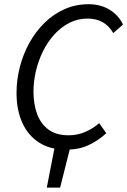

<svg xmlns="http://www.w3.org/2000/svg" viewBox="-20 -688 595 898"><path d="M198.8 189.5 236.2 -2.9 308.9 0 261.2 189.5ZM288.3 12Q214.3 12 162.5 -21.4Q110.8 -54.9 84 -114.5Q57.3 -174.1 57.3 -252.6Q57.3 -315 72.9 -375.2Q88.5 -435.4 117.8 -488.2Q147.2 -541 188.6 -581.5Q230 -622.1 282 -645.2Q334 -668.3 394.4 -668.3Q450.8 -668.3 493 -642.3Q535.2 -616.3 555.2 -573.1L509.7 -533.2Q490.6 -566.8 460.5 -584Q430.5 -601.1 389.5 -601.1Q343.2 -601.1 304.2 -581Q265.1 -560.9 234.1 -526.7Q203.1 -492.6 181.2 -448.4Q159.4 -404.3 148 -355.7Q136.6 -307.2 136.6 -260.1Q136.6 -200.5 153.8 -154.2Q171.1 -107.9 207.3 -81.6Q243.5 -55.2 300.6 -55.2Q342.7 -55.2 378.6 -70.9Q414.4 -86.5 444 -111.9L477.1 -64.9Q439.7 -30.8 394.7 -9.4Q349.7 12 288.3 12Z"/></svg>

Font: Source Sans 3
Style: Italic
Weight: 200
Italic angle: -11°
Designer: Paul D. Hunt
Foundry: Adobe
Version: Version 3.046;hotconv 1.0.118;makeotfexe 2.5.65603